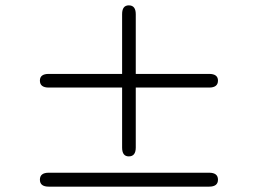

<svg xmlns="http://www.w3.org/2000/svg" viewBox="-20 -721 962 717"><path d="M461 -137Q436 -137 436 -170V-394H162Q129 -394 129 -420Q129 -445 162 -445H436V-668Q436 -701 461 -701Q487 -701 487 -668V-445H761Q794 -445 794 -420Q794 -394 761 -394H487V-170Q487 -137 461 -137ZM162 -24Q129 -24 129 -50Q129 -76 162 -76H761Q794 -76 794 -50Q794 -24 761 -24Z"/></svg>

Font: Zen Maru Gothic
Style: Regular
Weight: 400
Designer: Yoshimichi Ohira
Foundry: Positype
Version: Version 1.002